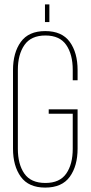

<svg xmlns="http://www.w3.org/2000/svg" viewBox="-20 -846 411 871"><path d="M184 -826H204V-746H184ZM185 -705Q261 -705 296.5 -656Q332 -607 332 -528V-482H310V-529Q310 -599 280.5 -642Q251 -685 186 -685Q121 -685 91 -642Q61 -599 61 -529V-171Q61 -101 90.5 -58.5Q120 -16 186 -16Q251 -16 280.5 -58.5Q310 -101 310 -171V-330H201V-350H332V-172Q332 -93 296.5 -44Q261 5 185 5Q110 5 74.5 -44Q39 -93 39 -172V-528Q39 -607 74.5 -656Q110 -705 185 -705Z"/></svg>

Font: Bebas Neue Light
Style: Regular
Weight: 300
Designer: Ryoichi Tsunekawa
Foundry: Ryoichi Tsunekawa
Version: Version 1.003;PS 001.003;hotconv 1.0.70;makeotf.lib2.5.58329